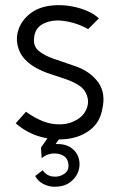

<svg xmlns="http://www.w3.org/2000/svg" viewBox="-20 -524 455 732"><path d="M40 -54 79 -98Q112 -74 144.5 -61.5Q177 -49 209 -50Q229 -50 247.5 -56Q266 -62 283 -74Q304 -90 312 -114Q320 -138 311 -161Q303 -184 281.5 -198Q260 -212 231.5 -222Q203 -232 173 -241.5Q143 -251 116 -266Q69 -293 53.5 -331Q38 -369 49 -406.5Q60 -444 93.5 -471Q127 -498 178 -503Q229 -508 279 -494Q329 -480 357 -454L316 -413Q288 -429 256.5 -437.5Q225 -446 197 -446Q162 -445 137.5 -429Q113 -413 110 -380Q106 -349 126.5 -331Q147 -313 184.5 -300Q222 -287 269 -271Q325 -251 354.5 -210Q384 -169 370 -108Q361 -58 324.5 -29.5Q288 -1 237.5 5.5Q187 12 134.5 -2.5Q82 -17 40 -54ZM188 188Q166 188 145.5 177.5Q125 167 114 147L143 125Q157 146 181 149Q205 152 224 139.5Q243 127 241 104Q239 79 220.5 69Q202 59 179 61.5Q156 64 139 79L136 39L184 -30L222 -17L192 25Q230 24 252 40Q274 56 280.5 80.5Q287 105 278.5 129.5Q270 154 247 171Q224 188 188 188Z"/></svg>

Font: Kulim Park Light
Style: Regular
Weight: 300
Designer: Noponies / Dale Sattler
Foundry: Noponies
Version: Version 1.000; ttfautohint (v1.8.3)